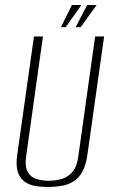

<svg xmlns="http://www.w3.org/2000/svg" viewBox="-20 -737 457 769"><path d="M172 12Q144 12 119.5 7.5Q95 3 77 -10.5Q59 -24 51 -49.5Q43 -75 49 -117L116 -591H152L85 -113Q79 -71 90.5 -49.5Q102 -28 125 -20.5Q148 -13 175 -13Q203 -13 228 -20.5Q253 -28 271 -49.5Q289 -71 294 -113L361 -591H397L330 -117Q324 -75 310 -49.5Q296 -24 274.5 -10.5Q253 3 226.5 7.5Q200 12 172 12ZM224 -628 268 -717H306L243 -628ZM283 -628 329 -717H367L303 -628Z"/></svg>

Font: Alumni Sans ExtraLight
Style: Italic
Weight: 250
Italic angle: -8°
Version: Version 1.016